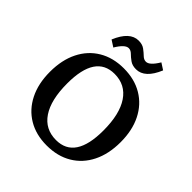

<svg xmlns="http://www.w3.org/2000/svg" viewBox="-179 -753 881 881"><g transform="rotate(45 262.0 -312.0)"><path d="M261.7 8.8Q191.9 8.8 140.6 -22Q89.4 -52.7 61.3 -108.9Q33.2 -165 33.2 -241.2Q33.2 -317.9 61.3 -374.3Q89.4 -430.7 140.9 -461.4Q192.4 -492.2 262.2 -492.2Q332 -492.2 383.5 -461.4Q435.1 -430.7 463.1 -374.5Q491.2 -318.4 491.2 -242.2Q491.2 -165.5 463.1 -109.1Q435.1 -52.7 383.5 -22Q332 8.8 261.7 8.8ZM274.4 -39.1Q397.5 -39.1 397.5 -223.6Q397.5 -330.1 359.1 -387.2Q320.8 -444.3 250 -444.3Q127 -444.3 127 -259.8Q127 -152.8 165.3 -95.9Q203.6 -39.1 274.4 -39.1ZM160.2 -525.4 128.4 -545.9Q163.6 -630.4 220.2 -630.4Q244.6 -630.4 260 -618.9Q275.4 -607.4 286.9 -596.2Q298.3 -585 312 -585Q335.4 -585 364.3 -633.3L396 -612.8Q360.8 -528.3 304.2 -528.3Q279.8 -528.3 264.2 -539.6Q248.5 -550.8 237.1 -562.3Q225.6 -573.7 212.4 -573.7Q189 -573.7 160.2 -525.4Z"/></g></svg>

Font: Markazi Text
Style: Regular
Weight: 400
Designer: Borna Izadpanah (Arabic designer), Fiona Ross (Arabic design director) and Florian Runge (Latin designer)
Foundry: Borna Izadpanah and Florian Runge
Version: Version 1.000